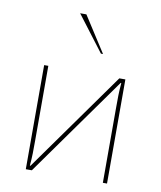

<svg xmlns="http://www.w3.org/2000/svg" viewBox="-86 -840 761 908"><g transform="rotate(10 295.0 -385.5)"><path d="M100 0H129L471 -480H474C470 -433 470 -407 470 -360V0H490V-500H461L119 -20H116C120 -67 120 -93 120 -140V-500H100ZM365 -600 255 -771H225L355 -600Z"/></g></svg>

Font: Perun Thin
Style: Regular
Weight: 100
Foundry: Copyright (c) Stefan Peev, Context Ltd, 2016
Version: Version 1.089